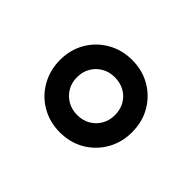

<svg xmlns="http://www.w3.org/2000/svg" viewBox="-79 -894 658 658"><g transform="rotate(45 250.0 -564.5)"><path d="M250 -389Q201 -389 161 -412Q121 -435 98 -475.5Q75 -516 75 -565Q75 -615 98 -654.5Q121 -694 161 -717Q201 -740 250 -740Q300 -740 339.5 -717Q379 -694 402 -654.5Q425 -615 425 -564Q425 -515 402 -475Q379 -435 339.5 -412Q300 -389 250 -389ZM250 -473Q277 -473 297.5 -485Q318 -497 330 -517.5Q342 -538 342 -565Q342 -591 330 -612Q318 -633 297 -644.5Q276 -656 250 -656Q223 -656 202.5 -644Q182 -632 170 -611.5Q158 -591 158 -564Q158 -538 170 -517.5Q182 -497 203 -485Q224 -473 250 -473Z"/></g></svg>

Font: M PLUS Code Latin SemiBold
Style: Regular
Weight: 600
Designer: Coji Morishita
Foundry: UNDERFOREST DESIGN
Version: Version 1.002; ttfautohint (v1.8.3)